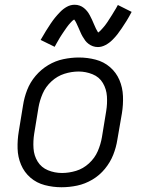

<svg xmlns="http://www.w3.org/2000/svg" viewBox="-20 -780 616 808"><path d="M239 8Q272 8 305 1Q338 -6 368.5 -24Q399 -42 421.5 -69.5Q444 -97 456.5 -128.5Q469 -160 474 -193L493 -303Q499 -339 497.5 -375.5Q496 -412 482.5 -443.5Q469 -475 443 -497.5Q417 -520 382.5 -529Q348 -538 312 -538Q280 -538 246.5 -531Q213 -524 183 -506Q153 -488 130 -461Q107 -434 94.5 -402Q82 -370 77 -337L59 -227Q53 -191 54 -155Q55 -119 68.5 -87Q82 -55 108 -32.5Q134 -10 168.5 -1Q203 8 239 8ZM241 -52Q210 -52 182 -63.5Q154 -75 138.5 -100Q123 -125 121 -156Q119 -187 124 -218L142 -328Q147 -357 159.5 -386Q172 -415 196.5 -437.5Q221 -460 251 -469.5Q281 -479 311 -479Q341 -479 369.5 -467.5Q398 -456 413 -430.5Q428 -405 430 -374.5Q432 -344 427 -313L409 -203Q404 -173 391.5 -144Q379 -115 354.5 -92.5Q330 -70 300 -61Q270 -52 241 -52ZM392 -582Q408 -582 424 -590.5Q440 -599 453 -612Q466 -625 474 -635.5Q482 -646 492 -660.5Q502 -675 512.5 -692Q523 -709 534 -730L476 -759Q472 -751 468 -744.5Q464 -738 460 -731.5Q456 -725 452.5 -719Q449 -713 445.5 -708Q442 -703 439 -698Q436 -693 433 -688.5Q430 -684 427 -680Q424 -676 421.5 -672.5Q419 -669 416.5 -666.5Q414 -664 409.5 -658.5Q405 -653 401.5 -650Q398 -647 393 -643Q388 -651 384 -659Q380 -667 375.5 -678Q371 -689 367 -697.5Q363 -706 358 -715.5Q353 -725 347 -732.5Q341 -740 333 -746.5Q325 -753 315 -756.5Q305 -760 294 -760Q277 -760 261.5 -751.5Q246 -743 233 -729.5Q220 -716 211.5 -705.5Q203 -695 193.5 -681Q184 -667 173.5 -650Q163 -633 151 -612L210 -583Q214 -591 218 -597.5Q222 -604 225.5 -610.5Q229 -617 232.5 -622.5Q236 -628 239.5 -633.5Q243 -639 246.5 -644Q250 -649 253 -653.5Q256 -658 258.5 -661.5Q261 -665 264 -669Q267 -673 269 -675.5Q271 -678 276 -683.5Q281 -689 284 -692Q287 -695 292 -698Q297 -692 301 -683.5Q305 -675 310 -664Q315 -653 318.5 -644.5Q322 -636 327.5 -626.5Q333 -617 338.5 -609.5Q344 -602 352.5 -595.5Q361 -589 371 -585.5Q381 -582 392 -582Z"/></svg>

Font: Iosevka Sparkle Light Oblique
Style: Regular
Weight: 300
Italic angle: -9°
Designer: Belleve Invis
Foundry: Belleve Invis
Version: Version 4.5.0; ttfautohint (v1.8.3)